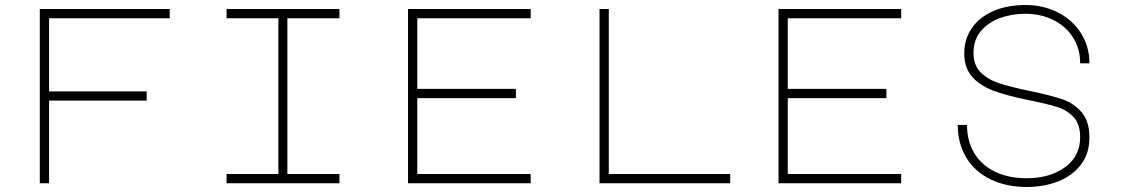

<svg xmlns="http://www.w3.org/2000/svg" viewBox="-20 -732 4480 767"><path d="M139 -696H658V-659H176V-367H566V-330H176V0H139Z M1336 -696V-659H1128V-37H1336V0H885V-37H1092V-659H885V-696Z M1610 -696H2100V-659H1647V-377H2041V-340H1647V-37H2100V0H1610Z M2375 0V-696H2412V-37H2897V0Z M3090 -696H3580V-659H3127V-377H3521V-340H3127V-37H3580V0H3090Z M3832 -518Q3832 -576 3862.5 -620Q3893 -664 3948.5 -688Q4004 -712 4077 -712Q4147 -712 4205.5 -682.5Q4264 -653 4298 -600Q4332 -547 4332 -479H4295Q4295 -538 4266 -583Q4237 -628 4187 -652.5Q4137 -677 4076 -677Q4022 -677 3975 -660Q3928 -643 3898.5 -608Q3869 -573 3869 -520Q3869 -472 3897 -443.5Q3925 -415 3970 -400Q4015 -385 4096 -368Q4178 -351 4223.5 -335.5Q4269 -320 4300.5 -284Q4332 -248 4332 -183Q4332 -118 4297.5 -73.5Q4263 -29 4206 -7Q4149 15 4082 15Q3999 15 3936 -16Q3873 -47 3839.5 -103.5Q3806 -160 3806 -233H3843Q3843 -169 3871.5 -121Q3900 -73 3954 -46.5Q4008 -20 4082 -20Q4174 -20 4234.5 -64Q4295 -108 4295 -184Q4295 -236 4269 -264Q4243 -292 4203.5 -304.5Q4164 -317 4085 -333Q4000 -350 3946.5 -370.5Q3893 -391 3862.5 -426.5Q3832 -462 3832 -518Z"/></svg>

Font: Major Mono Display
Style: Regular
Weight: 400
Designer: Emre Parlak
Foundry: Emre Parlak
Version: Version 2.000; ttfautohint (v1.8) -l 8 -r 50 -G 200 -x 14 -D